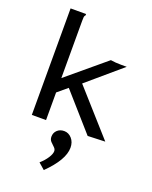

<svg xmlns="http://www.w3.org/2000/svg" viewBox="-171 -758 892 1130"><g transform="rotate(20 275.0 -193.0)"><path d="M220 -224 159 -173V0H70V-667H167V-659Q161 -653 160 -646Q159 -639 159 -622V-263L397 -462Q427 -457 461 -457H498L285 -275L530 0L421 4ZM247 281 208 247Q235 223 251 198Q267 173 267 156Q267 143 256 133Q245 123 233.5 111Q222 99 222 81Q222 56 239 40Q256 24 282 24Q310 24 330 46.5Q350 69 350 104Q350 180 247 281Z"/></g></svg>

Font: Inconsolata SemiExpanded Medium
Style: Regular
Weight: 500
Width: 6
Monospace: yes
Designer: Raph Levien, Cyreal, Brenton Simpson
Foundry: Raph Levien, Cyreal, Google
Version: Version 3.001; ttfautohint (v1.8.2.53-6de2)